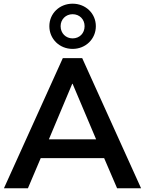

<svg xmlns="http://www.w3.org/2000/svg" viewBox="-20 -1000 769 1020"><path d="M1 0H128.4L210.8 -194.1L157.8 -159.8H571.6L518.6 -194.1L602 0H729.4L416.7 -691.2H313.7ZM363.7 -554.9H365.7L503.9 -228.4L528.4 -259.8H201L226.5 -228.4ZM365.7 -740.2C435.3 -740.2 489.2 -793.1 489.2 -860.8C489.2 -928.4 435.3 -980.4 365.7 -980.4C296.1 -980.4 242.2 -928.4 242.2 -860.8C242.2 -793.1 296.1 -740.2 365.7 -740.2ZM365.7 -796.1C329.4 -796.1 302 -823.5 302 -860.8C302 -897.1 329.4 -924.5 365.7 -924.5C402.9 -924.5 429.4 -897.1 429.4 -860.8C429.4 -823.5 402.9 -796.1 365.7 -796.1Z"/></svg>

Font: LL Pando Sans
Style: Bold
Weight: 700
Designer: Joshua Smith
Foundry: Joshua Smith
Version: Version 1.000;Glyphs 3.2.1 (3258)